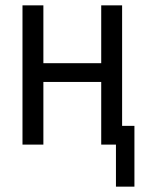

<svg xmlns="http://www.w3.org/2000/svg" viewBox="-20 -540 540 717"><path d="M413 157V0H358V-234H142V0H64V-520H142V-304H358V-520H436V-70H482V157Z"/></svg>

Font: HulyMono
Style: Regular
Weight: 400
Monospace: yes
Designer: Belleve Invis
Foundry: Belleve Invis
Version: Version 33.2.5; ttfautohint (v1.8.4)